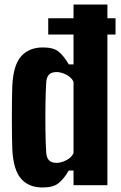

<svg xmlns="http://www.w3.org/2000/svg" viewBox="-20 -820 536 850"><path d="M193.5 -739H491.5V-667H193.5ZM168.5 10Q106.5 10 72.8 -29.2Q39 -68.5 34.5 -159Q33.5 -182.5 33 -220.2Q32.5 -258 32.5 -300Q32.5 -342 33 -379.8Q33.5 -417.5 34.5 -441Q39 -532 73.8 -571Q108.5 -610 170.5 -610Q218 -610 240.8 -590.5Q263.5 -571 284.5 -535H305.5V-800H455.5V0H305.5V-65H284.5Q263.5 -29 239.8 -9.5Q216 10 168.5 10ZM230.5 -99Q251 -99 273.8 -110.8Q296.5 -122.5 305.5 -142V-458Q296.5 -477.5 273.8 -489.2Q251 -501 230.5 -501Q207.5 -501 196.8 -489.5Q186 -478 184.5 -454Q182 -410.5 181.2 -353.5Q180.5 -296.5 181.2 -240.8Q182 -185 184.5 -146Q186 -122 196.8 -110.5Q207.5 -99 230.5 -99Z"/></svg>

Font: Big Shoulders Display Thin Black
Style: Regular
Weight: 900
Version: Version 2.002